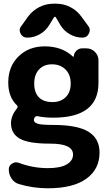

<svg xmlns="http://www.w3.org/2000/svg" viewBox="-20 -806 578 1033"><path d="M164.1 -356.4Q164.1 -307.6 189.5 -282.2Q214.8 -256.8 262.7 -256.8Q306.6 -256.8 333.5 -283.2Q360.4 -309.6 360.4 -356.4Q360.4 -405.3 332 -432.6Q303.7 -460 259.8 -460Q215.8 -460 189.9 -432.1Q164.1 -404.3 164.1 -356.4ZM515.6 14.6Q515.6 104.5 444.3 155.8Q373 207 237.3 207Q158.2 207 83 184.6Q57.6 177.7 42.5 155.3Q27.3 132.8 27.3 105.5Q27.3 85 44.9 74.2Q55.7 67.4 66.4 67.4Q74.2 67.4 82 70.3Q157.2 98.6 237.3 98.6Q304.7 98.6 338.9 78.6Q373 58.6 373 25.4Q373 -33.2 251 -33.2Q249 -33.2 247.1 -33.2Q133.8 -33.2 86.4 -60.1Q39.1 -86.9 39.1 -143.6Q39.1 -182.6 72.3 -224.6Q78.1 -232.4 71.3 -239.3Q24.4 -283.2 24.4 -362.3Q24.4 -448.2 79.6 -502.4Q134.8 -556.6 220.7 -556.6Q314.5 -556.6 373 -501Q374 -500 375.5 -501Q377 -502 377 -502.9Q377.9 -520.5 391.1 -533.2Q404.3 -545.9 421.9 -545.9H444.3Q471.7 -545.9 490.7 -526.9Q509.8 -507.8 509.8 -480.5V-359.4Q509.8 -172.9 266.6 -172.9Q218.8 -172.9 183.6 -180.7Q172.9 -182.6 167.5 -175.3Q162.1 -168 162.1 -160.2Q162.1 -147.5 182.1 -140.6Q202.1 -133.8 266.6 -133.8Q396.5 -133.8 456.1 -97.2Q515.6 -60.5 515.6 14.6ZM280.3 -712.9Q278.3 -715.8 275.4 -715.8Q272.5 -715.8 270.5 -712.9L244.1 -669.9Q225.6 -639.6 193.8 -621.6Q162.1 -603.5 126 -603.5Q101.6 -603.5 90.8 -625Q85.9 -634.8 85.9 -643.6Q85.9 -655.3 94.7 -666L131.8 -717.8Q156.2 -750 191.9 -768.1Q227.5 -786.1 267.6 -786.1H282.2Q322.3 -786.1 357.9 -768.1Q393.6 -750 417 -717.8L455.1 -666Q462.9 -655.3 462.9 -643.6Q462.9 -634.8 458 -625Q447.3 -603.5 423.8 -603.5Q387.7 -603.5 356 -621.6Q324.2 -639.6 305.7 -669.9Z"/></svg>

Font: Gen Jyuu GothicX Bold
Style: Bold
Weight: 700
Designer: Ryoko NISHIZUKA (kana &amp; ideographs); Paul D. Hunt (Latin, Greek &amp; Cyrillic); Wenlong ZHANG (bopomofo); Sandoll C
Version: Version 1.058.20140828